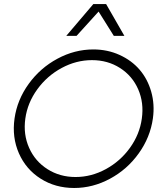

<svg xmlns="http://www.w3.org/2000/svg" viewBox="-20 -916 804 948"><path d="M51.8 -331.1Q64.9 -423.3 121.8 -502Q178.7 -580.6 263.7 -626.2Q348.6 -671.9 440.9 -671.9Q510.7 -671.9 570.3 -644.8Q629.9 -617.7 669.2 -572Q708.5 -526.4 726.6 -463.4Q744.6 -400.4 734.9 -331.1Q721.7 -237.8 665 -158.7Q608.4 -79.6 523.4 -33.7Q438.5 12.2 346.2 12.2Q253.4 12.2 180.9 -33.7Q108.4 -79.6 73.5 -158.7Q38.6 -237.8 51.8 -331.1ZM105 -330.1Q94.2 -252.4 123.8 -186Q153.3 -119.6 214.4 -80.8Q275.4 -42 353 -42Q430.7 -42 502.2 -80.8Q573.7 -119.6 621.6 -186Q669.4 -252.4 680.2 -330.1Q691.4 -408.2 662.4 -474.9Q633.3 -541.5 572.5 -580.3Q511.7 -619.1 434.1 -619.1Q356.4 -619.1 284.4 -580.3Q212.4 -541.5 164.1 -474.9Q115.7 -408.2 105 -330.1ZM307.1 -738.8 440.9 -896H503.9L594.2 -738.8H542L466.8 -858.9L357.9 -738.8Z"/></svg>

Font: Human Sans Light
Style: Italic
Weight: 300
Italic angle: -8°
Designer: Tim Radville
Foundry: Continuum
Version: Version 1.000;FEAKit 1.0